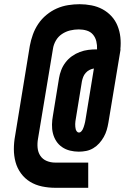

<svg xmlns="http://www.w3.org/2000/svg" viewBox="-20 -797 640 914"><path d="M400 97H243Q211 97 180 90.5Q149 84 123.5 68.5Q98 53 80 28.5Q62 4 54 -25.5Q46 -55 46 -87Q46 -119 52 -151L122 -579Q127 -606 136.5 -632.5Q146 -659 162 -683Q178 -707 201 -726Q224 -745 250 -756.5Q276 -768 304 -772.5Q332 -777 359 -777Q387 -777 415.5 -771.5Q444 -766 468 -753Q492 -740 510.5 -720Q529 -700 539.5 -674Q550 -648 553 -620Q556 -592 553 -562H554L496 -213Q493 -195 488 -178Q483 -161 474 -145Q465 -129 452.5 -115Q440 -101 424 -91.5Q408 -82 390.5 -78.5Q373 -75 355 -75Q334 -75 313.5 -80Q293 -85 276 -96.5Q259 -108 248 -125Q237 -142 232 -162Q227 -182 227.5 -204Q228 -226 232 -247L261 -425Q264 -444 271.5 -463.5Q279 -483 292 -500Q305 -517 322.5 -529.5Q340 -542 360 -549.5Q380 -557 400 -559.5Q420 -562 439 -562H442Q443 -582 438.5 -600.5Q434 -619 422.5 -632.5Q411 -646 393 -651.5Q375 -657 355 -657Q334 -657 313.5 -652Q293 -647 275 -635Q257 -623 246 -604Q235 -585 232 -564L161 -137Q157 -115 159 -93.5Q161 -72 172 -55.5Q183 -39 202 -31Q221 -23 243 -23H400ZM356 -166Q362 -166 366.5 -171Q371 -176 374 -181.5Q377 -187 378.5 -192.5Q380 -198 382 -204Q384 -210 385 -216Q386 -222 387 -227L427 -471Q416 -469 406 -464Q396 -459 388 -450Q380 -441 376 -430.5Q372 -420 370 -410L341 -232Q340 -226 339 -219.5Q338 -213 338 -206.5Q338 -200 338.5 -193.5Q339 -187 340.5 -181.5Q342 -176 346 -171Q350 -166 356 -166Z"/></svg>

Font: Iosevka Curly Slab HvEx
Style: Italic
Weight: 900
Width: 7
Italic angle: -9°
Monospace: yes
Designer: Belleve Invis
Foundry: Belleve Invis
Version: Version 11.1.0; ttfautohint (v1.8.3)